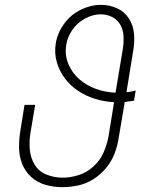

<svg xmlns="http://www.w3.org/2000/svg" viewBox="-20 -763 616 791"><path d="M236 8Q269 8 302 1Q335 -6 365 -25Q395 -44 417.5 -71.5Q440 -99 452 -130.5Q464 -162 469 -195L494 -343Q513 -345 532 -348L539 -390Q520 -385 501 -383L529 -555Q535 -590 532 -624.5Q529 -659 511 -687Q493 -715 462 -729Q431 -743 396 -743Q354 -743 313 -723Q272 -703 244.5 -665.5Q217 -628 210 -586Q203 -545 214 -507Q225 -469 248 -439Q271 -409 303 -388Q335 -367 372.5 -355.5Q410 -344 450 -342L427 -201Q421 -168 407 -135.5Q393 -103 366 -78Q339 -53 305 -42Q271 -31 238 -31Q238 -31 238 -31Q238 -31 238 -31Q203 -31 171 -44Q139 -57 122 -86Q105 -115 102.5 -149.5Q100 -184 106 -219L125 -331H81L64 -225Q58 -190 58.5 -154.5Q59 -119 71.5 -87.5Q84 -56 109 -33.5Q134 -11 167.5 -1.5Q201 8 236 8ZM456 -381Q414 -383 376 -396.5Q338 -410 308 -435.5Q278 -461 262 -498.5Q246 -536 253 -579Q258 -611 278.5 -640.5Q299 -670 331 -687Q363 -704 395 -704Q421 -704 443 -692.5Q465 -681 476.5 -659.5Q488 -638 489 -612.5Q490 -587 486 -561Z"/></svg>

Font: Iosevka Sparkle Extralight
Style: Italic
Weight: 200
Italic angle: -9°
Designer: Belleve Invis
Foundry: Belleve Invis
Version: Version 4.5.0; ttfautohint (v1.8.3)